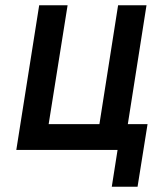

<svg xmlns="http://www.w3.org/2000/svg" viewBox="-20 -570 640 730"><path d="M405 140 427 0H42L129 -550H237L165 -98H358L429 -550H537L466 -98H541L503 140Z"/></svg>

Font: NKDuy Mono SemiBold
Style: Italic
Weight: 600
Italic angle: -9°
Monospace: yes
Designer: NKDuy
Foundry: NKDuy
Version: Version 2.251; ttfautohint (v1.8.4.7-5d5b)